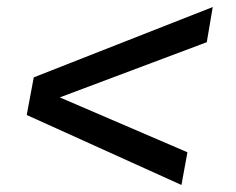

<svg xmlns="http://www.w3.org/2000/svg" viewBox="-20 -530 670 546"><path d="M496 -4 56 -203 76 -310 585 -510 568 -410 150 -253 513 -97Z"/></svg>

Font: Archivo SemiBold Medium
Style: Italic
Weight: 500
Italic angle: -10°
Version: Version 2.001